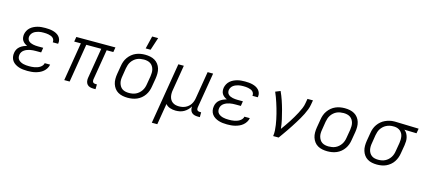

<svg xmlns="http://www.w3.org/2000/svg" viewBox="-68 -1383 4945 2229"><g transform="rotate(15 2404.5 -269.0)"><path d="M247 8Q220 8 194 5Q168 2 144.5 -5.5Q121 -13 99.5 -26.5Q78 -40 64 -59.5Q50 -79 45 -104.5Q40 -130 45 -157Q48 -178 59 -198.5Q70 -219 88.5 -233.5Q107 -248 128 -257.5Q149 -267 170 -273Q152 -280 137 -291.5Q122 -303 112 -318.5Q102 -334 99.5 -354Q97 -374 100 -394Q104 -416 115.5 -437.5Q127 -459 145 -475Q163 -491 185 -501.5Q207 -512 229.5 -518Q252 -524 275 -526Q298 -528 321 -528Q344 -528 367 -526Q390 -524 412 -518.5Q434 -513 453.5 -503Q473 -493 487.5 -477.5Q502 -462 509 -440.5Q516 -419 512 -395L511 -389H446L447 -392Q449 -407 443.5 -420.5Q438 -434 427.5 -443Q417 -452 403 -457Q389 -462 375 -465Q361 -468 346.5 -469Q332 -470 317 -470Q301 -470 285.5 -469Q270 -468 255 -464Q240 -460 225 -454Q210 -448 197 -438Q184 -428 175.5 -414Q167 -400 164 -384Q162 -369 166 -354.5Q170 -340 180.5 -330Q191 -320 204.5 -314Q218 -308 232.5 -305Q247 -302 262 -300.5Q277 -299 293 -299H356L347 -241H284Q267 -241 249.5 -240Q232 -239 214.5 -235.5Q197 -232 180 -225.5Q163 -219 147.5 -208.5Q132 -198 122 -182.5Q112 -167 110 -150Q107 -132 111 -115.5Q115 -99 126 -87.5Q137 -76 152 -68.5Q167 -61 183 -57Q199 -53 216.5 -51.5Q234 -50 252 -50Q268 -50 284 -51Q300 -52 316 -55Q332 -58 348.5 -63.5Q365 -69 379.5 -78Q394 -87 405.5 -101Q417 -115 419 -131H484V-130Q480 -106 466.5 -84Q453 -62 433.5 -45.5Q414 -29 390.5 -18.5Q367 -8 343 -2Q319 4 294.5 6Q270 8 247 8Z M1042 8Q1020 8 1000 2.5Q980 -3 967 -17.5Q954 -32 950 -52.5Q946 -73 949 -94L1010 -462H830L754 0H689L765 -462H685L695 -520H1165L1155 -462H1075L1014 -94Q1013 -85 1014.5 -76.5Q1016 -68 1021 -61.5Q1026 -55 1034.5 -52.5Q1043 -50 1052 -50H1068L1067 8Z M1452 8Q1421 8 1391 2Q1361 -4 1336 -18.5Q1311 -33 1294 -56Q1277 -79 1268 -107Q1259 -135 1259 -166Q1259 -197 1264 -228L1281 -328Q1285 -355 1294.5 -382Q1304 -409 1321.5 -433.5Q1339 -458 1362 -477Q1385 -496 1412 -507.5Q1439 -519 1466.5 -523.5Q1494 -528 1521 -528Q1552 -528 1582 -522Q1612 -516 1637 -501.5Q1662 -487 1679.5 -464Q1697 -441 1705.5 -413Q1714 -385 1714 -354Q1714 -323 1709 -292L1692 -192Q1688 -165 1678.5 -138Q1669 -111 1652 -86.5Q1635 -62 1612 -43Q1589 -24 1562 -12.5Q1535 -1 1507 3.5Q1479 8 1452 8ZM1452 -50Q1472 -50 1493 -53.5Q1514 -57 1533.5 -66Q1553 -75 1570 -90Q1587 -105 1599 -123Q1611 -141 1618 -161Q1625 -181 1628 -202L1645 -302Q1648 -323 1648.5 -344.5Q1649 -366 1644 -385.5Q1639 -405 1628 -422Q1617 -439 1600.5 -450Q1584 -461 1563.5 -465.5Q1543 -470 1522 -470Q1502 -470 1480.5 -466.5Q1459 -463 1439.5 -454Q1420 -445 1403 -430Q1386 -415 1374 -397Q1362 -379 1355.5 -359Q1349 -339 1345 -318L1329 -218Q1325 -197 1324.5 -175.5Q1324 -154 1329.5 -134.5Q1335 -115 1345.5 -98Q1356 -81 1372.5 -70Q1389 -59 1410 -54.5Q1431 -50 1452 -50ZM1507 -600 1544 -753H1616L1566 -600Z M1799 215 1921 -520H1987L1937 -218Q1933 -198 1932.5 -177Q1932 -156 1936 -136.5Q1940 -117 1950 -100Q1960 -83 1976 -71.5Q1992 -60 2011.5 -55Q2031 -50 2052 -50Q2072 -50 2091.5 -53.5Q2111 -57 2129.5 -65.5Q2148 -74 2164.5 -88Q2181 -102 2192 -119.5Q2203 -137 2209.5 -156Q2216 -175 2219 -195L2273 -520H2339L2268 -94Q2267 -85 2268 -76.5Q2269 -68 2274.5 -61.5Q2280 -55 2288 -52.5Q2296 -50 2305 -50H2321V8H2295Q2274 8 2254.5 2.5Q2235 -3 2222 -16Q2209 -29 2204 -48.5Q2199 -68 2201 -89Q2189 -67 2169.5 -47.5Q2150 -28 2127 -15Q2104 -2 2078.5 3Q2053 8 2029 8Q1993 8 1960.5 -3Q1928 -14 1907 -39L1865 215Z M2647 8Q2620 8 2594 5Q2568 2 2544.5 -5.5Q2521 -13 2499.5 -26.5Q2478 -40 2464 -59.5Q2450 -79 2445 -104.5Q2440 -130 2445 -157Q2448 -178 2459 -198.5Q2470 -219 2488.5 -233.5Q2507 -248 2528 -257.5Q2549 -267 2570 -273Q2552 -280 2537 -291.5Q2522 -303 2512 -318.5Q2502 -334 2499.5 -354Q2497 -374 2500 -394Q2504 -416 2515.5 -437.5Q2527 -459 2545 -475Q2563 -491 2585 -501.5Q2607 -512 2629.5 -518Q2652 -524 2675 -526Q2698 -528 2721 -528Q2744 -528 2767 -526Q2790 -524 2812 -518.5Q2834 -513 2853.5 -503Q2873 -493 2887.5 -477.5Q2902 -462 2909 -440.5Q2916 -419 2912 -395L2911 -389H2846L2847 -392Q2849 -407 2843.5 -420.5Q2838 -434 2827.5 -443Q2817 -452 2803 -457Q2789 -462 2775 -465Q2761 -468 2746.5 -469Q2732 -470 2717 -470Q2701 -470 2685.5 -469Q2670 -468 2655 -464Q2640 -460 2625 -454Q2610 -448 2597 -438Q2584 -428 2575.5 -414Q2567 -400 2564 -384Q2562 -369 2566 -354.5Q2570 -340 2580.5 -330Q2591 -320 2604.5 -314Q2618 -308 2632.5 -305Q2647 -302 2662 -300.5Q2677 -299 2693 -299H2756L2747 -241H2684Q2667 -241 2649.5 -240Q2632 -239 2614.5 -235.5Q2597 -232 2580 -225.5Q2563 -219 2547.5 -208.5Q2532 -198 2522 -182.5Q2512 -167 2510 -150Q2507 -132 2511 -115.5Q2515 -99 2526 -87.5Q2537 -76 2552 -68.5Q2567 -61 2583 -57Q2599 -53 2616.5 -51.5Q2634 -50 2652 -50Q2668 -50 2684 -51Q2700 -52 2716 -55Q2732 -58 2748.5 -63.5Q2765 -69 2779.5 -78Q2794 -87 2805.5 -101Q2817 -115 2819 -131H2884V-130Q2880 -106 2866.5 -84Q2853 -62 2833.5 -45.5Q2814 -29 2790.5 -18.5Q2767 -8 2743 -2Q2719 4 2694.5 6Q2670 8 2647 8Z M3200 0Q3205 -34 3203 -67.5Q3201 -101 3196 -133.5Q3191 -166 3184.5 -197.5Q3178 -229 3170 -260.5Q3162 -292 3153 -323Q3144 -354 3134 -384.5Q3124 -415 3113 -445Q3102 -475 3089 -504L3148 -528Q3171 -478 3188.5 -426.5Q3206 -375 3220.5 -321.5Q3235 -268 3247 -214Q3259 -160 3265 -104Q3286 -133 3306 -161.5Q3326 -190 3345 -219.5Q3364 -249 3382 -279.5Q3400 -310 3416 -340.5Q3432 -371 3445.5 -403Q3459 -435 3464 -468L3473 -520H3539L3530 -468Q3525 -436 3513 -405Q3501 -374 3486 -343.5Q3471 -313 3454 -284Q3437 -255 3419 -226Q3401 -197 3382.5 -168.5Q3364 -140 3344.5 -111.5Q3325 -83 3305.5 -55.5Q3286 -28 3266 0Z M3852 8Q3821 8 3791 2Q3761 -4 3736 -18.5Q3711 -33 3694 -56Q3677 -79 3668 -107Q3659 -135 3659 -166Q3659 -197 3664 -228L3681 -328Q3685 -355 3694.5 -382Q3704 -409 3721.5 -433.5Q3739 -458 3762 -477Q3785 -496 3812 -507.5Q3839 -519 3866.5 -523.5Q3894 -528 3921 -528Q3952 -528 3982 -522Q4012 -516 4037 -501.5Q4062 -487 4079.5 -464Q4097 -441 4105.5 -413Q4114 -385 4114 -354Q4114 -323 4109 -292L4092 -192Q4088 -165 4078.5 -138Q4069 -111 4052 -86.5Q4035 -62 4012 -43Q3989 -24 3962 -12.5Q3935 -1 3907 3.5Q3879 8 3852 8ZM3852 -50Q3872 -50 3893 -53.5Q3914 -57 3933.5 -66Q3953 -75 3970 -90Q3987 -105 3999 -123Q4011 -141 4018 -161Q4025 -181 4028 -202L4045 -302Q4048 -323 4048.5 -344.5Q4049 -366 4044 -385.5Q4039 -405 4028 -422Q4017 -439 4000.5 -450Q3984 -461 3963.5 -465.5Q3943 -470 3922 -470Q3902 -470 3880.5 -466.5Q3859 -463 3839.5 -454Q3820 -445 3803 -430Q3786 -415 3774 -397Q3762 -379 3755.5 -359Q3749 -339 3745 -318L3729 -218Q3725 -197 3724.5 -175.5Q3724 -154 3729.5 -134.5Q3735 -115 3745.5 -98Q3756 -81 3772.5 -70Q3789 -59 3810 -54.5Q3831 -50 3852 -50Z M4448 8Q4417 8 4387.5 2Q4358 -4 4333.5 -19Q4309 -34 4292.5 -57Q4276 -80 4267.5 -108Q4259 -136 4259 -166.5Q4259 -197 4264 -228L4281 -328Q4285 -355 4294.5 -381Q4304 -407 4320.5 -430.5Q4337 -454 4359.5 -473Q4382 -492 4407.5 -503.5Q4433 -515 4460 -521.5Q4487 -528 4514 -528H4531L4809 -520L4799 -462L4652 -466Q4671 -452 4682.5 -432Q4694 -412 4700 -389Q4706 -366 4705.5 -341.5Q4705 -317 4701 -292L4684 -192Q4680 -165 4670.5 -138.5Q4661 -112 4645 -87.5Q4629 -63 4606 -44Q4583 -25 4557 -13Q4531 -1 4503 3.5Q4475 8 4448 8ZM4448 -50Q4468 -50 4488.5 -53.5Q4509 -57 4528.5 -66.5Q4548 -76 4564.5 -91Q4581 -106 4592.5 -124Q4604 -142 4610.5 -161.5Q4617 -181 4620 -202L4637 -302Q4640 -321 4640.5 -341Q4641 -361 4638 -380Q4635 -399 4626 -415.5Q4617 -432 4603 -444Q4589 -456 4571 -462.5Q4553 -469 4534 -470H4511Q4492 -470 4472 -465Q4452 -460 4433.5 -450.5Q4415 -441 4399.5 -426.5Q4384 -412 4372.5 -394.5Q4361 -377 4355 -357.5Q4349 -338 4345 -318L4329 -218Q4325 -197 4324.5 -176Q4324 -155 4328.5 -135.5Q4333 -116 4343.5 -99Q4354 -82 4370 -70.5Q4386 -59 4406.5 -54.5Q4427 -50 4448 -50Z"/></g></svg>

Font: Iosevka Aile Light Oblique
Style: Regular
Weight: 300
Italic angle: -9°
Designer: Belleve Invis
Foundry: Belleve Invis
Version: Version 31.1.0; ttfautohint (v1.8.4)